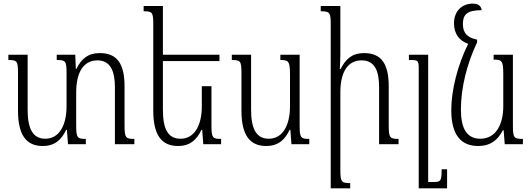

<svg xmlns="http://www.w3.org/2000/svg" viewBox="-20 -793 2928 1056"><path d="M665 -102V-318C665 -444 623 -501 529 -501C464 -501 428 -470 400 -414H397L394 -492H292V-463C341 -463 346 -457 346 -392V-208C346 -111 310 -30 229 -30C159 -30 132 -88 132 -189V-492H26V-463C73 -463 79 -458 79 -392V-184C79 -47 127 10 215 10C281 10 318 -24 344 -79H348L354 0H452V-29C406 -29 399 -34 399 -103V-284C399 -398 441 -461 516 -461C587 -461 612 -402 612 -314V0H719V-29C672 -29 665 -35 665 -102Z M1143 -319H1090V-208C1090 -111 1054 -30 973 -30C903 -30 876 -85 876 -189V-457H1187V-492H876V-760H770V-731C817 -731 823 -726 823 -660V-184C823 -47 871 10 959 10C1025 10 1062 -24 1088 -79H1092L1098 0H1196V-29C1150 -29 1143 -34 1143 -103Z M1444 10C1510 10 1547 -24 1573 -79H1577L1583 0H1681V-29C1635 -29 1628 -34 1628 -103V-492H1522V-463C1566 -463 1575 -458 1575 -383V-208C1575 -111 1539 -30 1458 -30C1388 -30 1361 -88 1361 -189V-492H1255V-463C1302 -463 1308 -458 1308 -392V-184C1308 -47 1356 10 1444 10Z M2172 -29C2125 -29 2118 -35 2118 -102V-318C2118 -444 2076 -501 1982 -501C1918 -501 1882 -470 1853 -413H1849C1850 -440 1852 -467 1852 -494V-760H1744V-731C1793 -731 1799 -725 1799 -660V243H1906V214C1859 214 1852 209 1852 142V-285C1852 -399 1894 -461 1969 -461C2040 -461 2065 -405 2065 -314V0H2172Z M2439 138H2409C2409 204 2404 208 2363 208H2335V-492H2229V-463H2241C2278 -463 2283 -458 2283 -418V243H2439Z M2610 10C2675 10 2716 -19 2746 -77H2750L2756 0H2856V-29C2807 -29 2801 -34 2801 -103V-492H2695V-465C2740 -465 2748 -460 2748 -385V-208C2748 -113 2710 -30 2622 -30C2548 -30 2515 -85 2515 -191C2515 -307 2547 -441 2604 -560V-575C2551 -586 2526 -610 2526 -661C2526 -711 2546 -737 2629 -737C2626 -759 2613 -773 2580 -773C2519 -773 2477 -730 2477 -665C2477 -605 2508 -568 2555 -552C2497 -435 2462 -298 2462 -187C2462 -49 2517 10 2610 10Z"/></svg>

Font: Noto Serif Armenian Condensed Light
Style: Regular
Weight: 300
Width: 3
Designer: Monotype Design Team
Foundry: Monotype Imaging Inc.
Version: Version 2.008